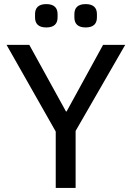

<svg xmlns="http://www.w3.org/2000/svg" viewBox="-20 -917 643 937"><path d="M206 -783C245 -783 261 -802 261 -832V-848C261 -878 245 -897 206 -897C167 -897 151 -878 151 -848V-832C151 -802 167 -783 206 -783ZM398 -783C437 -783 453 -802 453 -832V-848C453 -878 437 -897 398 -897C359 -897 343 -878 343 -848V-832C343 -802 359 -783 398 -783ZM349 0V-278L591 -698H483L305 -373H302L123 -698H12L252 -275V0Z"/></svg>

Font: IBM Plex Devanagari Text
Style: Regular
Weight: 450
Designer: Mike Abbink, Paul van der Laan, Pieter van Rosmalen, Erin McLaughlin
Foundry: Bold Monday
Version: Version 1.0